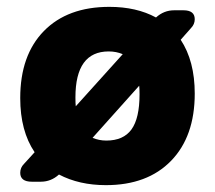

<svg xmlns="http://www.w3.org/2000/svg" viewBox="-20 -530 627 560"><path d="M537 -448 507 -414Q548 -352 548 -257Q548 -132 479 -61Q410 10 289 10Q211 10 152 -21Q129 0 99 0H73Q39 0 39 -26Q39 -41 50 -52L81 -86Q39 -148 39 -244Q39 -369 108 -439.5Q177 -510 299 -510Q378 -510 435 -479Q458 -500 488 -500H515Q548 -500 548 -474Q548 -459 537 -448ZM200 -246Q200 -228 201 -220L338 -372Q319 -380 297 -380Q200 -380 200 -246ZM387 -255Q387 -272 386 -280L250 -128Q269 -120 290 -120Q340 -120 363.5 -152.5Q387 -185 387 -255Z"/></svg>

Font: Solway ExtraBold
Style: Regular
Weight: 800
Designer: Mariya V. Pigoulevskaya
Foundry: The Northern Block Ltd.
Version: Version 1.000;hotconv 1.0.109;makeotfexe 2.5.65596